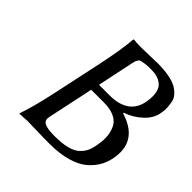

<svg xmlns="http://www.w3.org/2000/svg" viewBox="-172 -790 936 936"><g transform="rotate(45 296.0 -322.5)"><path d="M307.6 -559.1 268.1 -371.1H339.8Q473.1 -371.1 490.2 -481Q496.1 -518.1 490.5 -543.5Q484.9 -568.8 469.5 -581.3Q454.1 -593.8 436.5 -598.9Q418.9 -604 395.5 -604Q371.1 -604 355.7 -602.1Q340.3 -600.1 331.8 -598.1Q323.2 -596.2 318.4 -588.6Q313.5 -581.1 312 -576.9Q310.5 -572.8 307.6 -559.1ZM258.3 -327.1 207.5 -87.9Q202.1 -62.5 220.9 -51.8Q239.7 -41 291.5 -41Q342.3 -41 376.7 -49.8Q411.1 -58.6 429.9 -76.7Q448.7 -94.7 457.3 -114.7Q465.8 -134.8 470.2 -165Q476.6 -199.2 472.7 -228.8Q468.8 -258.3 456.5 -280Q444.3 -301.8 416.3 -314.5Q388.2 -327.1 345.7 -327.1ZM283.2 -645Q306.6 -645 344 -646.5Q381.3 -647.9 397.5 -647.9Q442.4 -647.9 476.3 -641.1Q510.3 -634.3 529.5 -622.8Q548.8 -611.3 561.8 -595.9Q574.7 -580.6 577.6 -563.5Q580.6 -546.4 582 -528.1Q583.5 -509.8 579.6 -493.2Q574.2 -447.8 535.6 -411.6Q497.1 -375.5 448.7 -359.9L451.2 -355Q589.4 -313 573.2 -184.1Q568.4 -145.5 552 -113.5Q535.6 -81.5 504.9 -54.4Q474.1 -27.3 422.1 -12.2Q370.1 2.9 301.3 2.9Q253.4 2.9 213.1 1.5Q172.9 0 146 0L93.3 2.9L92.8 0Q117.2 -67.9 145.5 -200.2L197.8 -444.8Q225.1 -574.2 230 -645L232.9 -647.9Q249.5 -645 283.2 -645Z"/></g></svg>

Font: Linux Biolinum O
Style: Italic
Weight: 400
Italic angle: -12°
Designer: Philipp H. Poll
Foundry: Philipp H. Poll
Version: Version 1.1.3